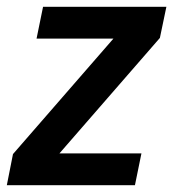

<svg xmlns="http://www.w3.org/2000/svg" viewBox="-30 -542 507 562"><path d="M-10 0 8 -91 302 -429H77L96 -522H457L438 -431L144 -93H384L365 0Z"/></svg>

Font: IBM Plex Sans Condensed SemiBold
Style: Italic
Weight: 600
Width: 3
Italic angle: -11°
Designer: Mike Abbink, Paul van der Laan, Pieter van Rosmalen
Foundry: Bold Monday
Version: Version 1.3